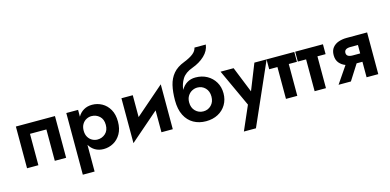

<svg xmlns="http://www.w3.org/2000/svg" viewBox="-86 -1303 4153 2045"><g transform="rotate(-15 1990.5 -280.0)"><path d="M495 -460V0H370V-346H189V0H64V-460Z M750 220H620V-460H750V-385Q774 -427 814 -450.5Q854 -474 907 -474Q965 -474 1015.5 -446Q1066 -418 1097 -363.5Q1128 -309 1128 -230Q1128 -151 1097 -96.5Q1066 -42 1015.5 -14Q965 14 907 14Q854 14 814 -9.5Q774 -33 750 -75ZM994 -230Q994 -292 957 -325.5Q920 -359 869 -359Q840 -359 812.5 -344.5Q785 -330 767.5 -301Q750 -272 750 -230Q750 -188 767.5 -159Q785 -130 812.5 -115.5Q840 -101 869 -101Q920 -101 957 -134.5Q994 -168 994 -230Z M1353 -460V-219L1671 -495V0H1546V-241L1228 35V-460Z M1773 -290Q1773 -384 1790 -455.5Q1807 -527 1850.5 -578.5Q1894 -630 1973 -660Q2041 -687 2076.5 -715.5Q2112 -744 2119 -780H2244Q2236 -713 2180.5 -660.5Q2125 -608 2043 -578Q1961 -549 1927 -494.5Q1893 -440 1887 -375Q1912 -421 1952.5 -445.5Q1993 -470 2045 -470Q2117 -470 2172.5 -439Q2228 -408 2260 -354Q2292 -300 2292 -230Q2292 -161 2260 -106.5Q2228 -52 2170.5 -21Q2113 10 2037 10Q1961 10 1901 -23.5Q1841 -57 1807 -124Q1773 -191 1773 -290ZM1913 -230Q1913 -171 1949 -135Q1985 -99 2037 -99Q2088 -99 2123.5 -135Q2159 -171 2159 -230Q2159 -289 2124 -325Q2089 -361 2037 -361Q2007 -361 1978.5 -346Q1950 -331 1931.5 -301.5Q1913 -272 1913 -230Z M2829 -460 2529 220H2396L2512 -46L2321 -460H2465L2580 -174L2694 -460Z M2828 -460H3134V-351H3044V0H2919V-351H2828Z M3144 -460H3450V-351H3360V0H3235V-351H3144Z M3635 0H3499L3625 -185Q3584 -200 3557 -232.5Q3530 -265 3530 -318Q3530 -369 3555.5 -400.5Q3581 -432 3622 -446Q3663 -460 3711 -460H3937V0H3808V-171H3744ZM3726 -263H3808V-356H3726Q3657 -356 3657 -309Q3657 -263 3726 -263Z"/></g></svg>

Font: Von Semi
Style: Regular
Weight: 600
Version: Version 4.000; ttfautohint (v1.8.4.7-5d5b)